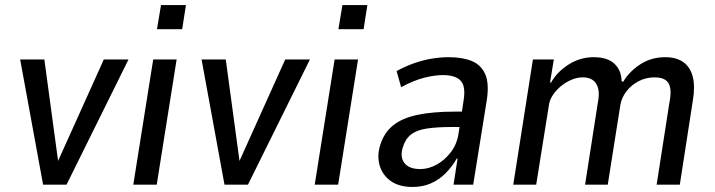

<svg xmlns="http://www.w3.org/2000/svg" viewBox="-20 -733 2836 762"><path d="M151 0 60 -497H156L211 -91H209L392 -497H490L244 0Z M603 -617 619 -713H718L703 -617ZM509 0 588 -497H681L602 0Z M871 0 780 -497H876L931 -91H929L1112 -497H1210L964 0Z M1323 -617 1339 -713H1438L1423 -617ZM1229 0 1308 -497H1401L1322 0Z M1617 9Q1564 9 1531 -14.5Q1498 -38 1487 -75.5Q1476 -113 1488 -154Q1503 -205 1539 -234.5Q1575 -264 1636 -277Q1697 -290 1786 -290H1829L1820 -229H1776Q1715 -229 1674.5 -223Q1634 -217 1611 -199Q1588 -181 1578 -146Q1567 -109 1585.5 -85.5Q1604 -62 1648 -62Q1681 -62 1713.5 -80Q1746 -98 1770 -130Q1794 -162 1800 -204L1820 -335Q1829 -391 1808 -413Q1787 -435 1738 -435Q1705 -435 1663.5 -424.5Q1622 -414 1572 -387L1554 -451Q1591 -471 1626 -483Q1661 -495 1695 -500.5Q1729 -506 1761 -506Q1815 -506 1852 -491Q1889 -476 1905.5 -439Q1922 -402 1912 -336L1858 0H1780L1796 -104H1793Q1774 -71 1748 -45Q1722 -19 1689.5 -5Q1657 9 1617 9Z M2017 0 2095 -497H2178L2163 -406L2167 -405Q2190 -447 2236 -476.5Q2282 -506 2336 -506Q2391 -506 2418.5 -480Q2446 -454 2447 -411L2453 -408Q2478 -450 2521.5 -478Q2565 -506 2620 -506Q2665 -506 2692.5 -486Q2720 -466 2729.5 -428Q2739 -390 2730 -336L2678 0H2586L2636 -321Q2644 -361 2640 -383.5Q2636 -406 2620.5 -416Q2605 -426 2578 -426Q2544 -426 2515 -411Q2486 -396 2466.5 -371Q2447 -346 2442 -316L2392 0H2302L2352 -321Q2360 -361 2353.5 -383.5Q2347 -406 2331.5 -416Q2316 -426 2294 -426Q2270 -426 2247 -416Q2224 -406 2205 -390Q2186 -374 2174 -355.5Q2162 -337 2159 -319L2108 0Z"/></svg>

Font: Nunito Sans 7pt Condensed Medium
Style: Italic
Weight: 500
Width: 3
Italic angle: -9°
Designer: Vernon Adams
Foundry: Vernon Adams
Version: Version 3.101;gftools[0.9.27]